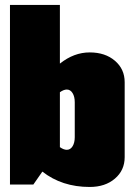

<svg xmlns="http://www.w3.org/2000/svg" viewBox="-20 -740 535 770"><path d="M220.2 -370.1V-149.9Q235.4 -139.2 248 -139.2Q262.2 -139.2 271 -153.3Q279.8 -167.5 279.8 -189.9V-330.1Q279.8 -352.5 271 -366.7Q262.2 -380.9 248 -380.9Q235.4 -380.9 220.2 -370.1ZM20 0V-720.2H220.2V-484.9Q276.4 -529.8 339.8 -529.8Q401.9 -529.8 440.9 -496.3Q480 -462.9 480 -410.2V-109.9Q480 -57.1 440.9 -23.7Q401.9 9.8 339.8 9.8Q228.5 9.8 149.9 -51.8L113.8 0Z"/></svg>

Font: Mikodacs
Style: Regular
Weight: 400
Designer: gluk (gluksza@wp.pl)
Foundry: gluk (gluksza@wp.pl)
Version: Version 0.28